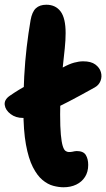

<svg xmlns="http://www.w3.org/2000/svg" viewBox="-36 -780 449 811"><path d="M61.4 -281.8Q30.4 -281.8 8.7 -298.3Q-13 -314.8 -16 -336.6Q-19 -358.4 4.6 -375Q45 -403 80.4 -421Q115.8 -439 152.4 -456Q189 -473 231 -495.8Q256.6 -509.8 277.2 -515.4Q297.8 -521 315.2 -521Q348.6 -521 366.7 -507.6Q384.8 -494.2 390.2 -475.3Q395.6 -456.4 388.7 -438.5Q381.8 -420.6 364.4 -410.8Q295.4 -372.4 254.7 -351.3Q214 -330.2 190.5 -320.2Q167 -310.2 149.8 -303Q124.8 -293.6 102.4 -287.7Q80 -281.8 61.4 -281.8ZM232.4 11Q212.4 11 189.1 4.9Q165.8 -1.2 143.4 -19.8Q121 -38.4 102.7 -74.4Q84.4 -110.4 73.6 -169.4Q62.8 -228.4 62.8 -317Q62.8 -392.8 66.3 -457.3Q69.8 -521.8 76.7 -580.4Q83.6 -639 93.2 -695Q99.4 -730 115.5 -745Q131.6 -760 159.8 -760Q198.6 -760 219.9 -731.7Q241.2 -703.4 241.2 -640.2Q241.2 -610 237.6 -575.9Q234 -541.8 229.6 -501.2Q225.2 -460.6 221.6 -410.5Q218 -360.4 218 -297Q218 -243.2 221 -211.4Q224 -179.6 228.9 -163.6Q233.8 -147.6 240.6 -142.7Q247.4 -137.8 254.8 -137.8Q262.8 -137.8 268.5 -138.9Q274.2 -140 278.6 -141Q283 -142 287.8 -142Q316.2 -142 326.4 -125.3Q336.6 -108.6 336.6 -83.2Q336.6 -54 323.1 -32.8Q309.6 -11.6 286.1 -0.3Q262.6 11 232.4 11Z"/></svg>

Font: Shantell Sans Light
Style: Regular
Weight: 300
Designer: Stephen Nixon, Anya Danilova, Shantell Martin
Foundry: Arrow Type
Version: Version 1.011;[c5ecc13dd]